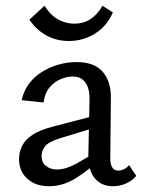

<svg xmlns="http://www.w3.org/2000/svg" viewBox="-20 -639 496 665"><path d="M371 6Q331 6 308 -22Q285 -50 286 -104L290 -289Q291 -319 284 -337.5Q277 -356 264 -365Q251 -374 232 -374Q213 -374 190.5 -365Q168 -356 151.5 -336Q135 -316 131 -284L55 -292Q61 -321 78 -345.5Q95 -370 121.5 -387.5Q148 -405 180 -414.5Q212 -424 245 -424Q307 -424 336 -390Q365 -356 364 -299L362 -89Q362 -70 369 -59Q376 -48 389 -48Q399 -48 409.5 -53Q420 -58 427 -67L452 -30Q439 -14 417.5 -4Q396 6 371 6ZM150 6Q103 6 74.5 -20Q46 -46 46 -88Q46 -112 56.5 -133.5Q67 -155 92.5 -172Q118 -189 165 -201L330 -244L335 -205L184 -159Q147 -147 135.5 -131.5Q124 -116 124 -99Q124 -76 139.5 -64Q155 -52 178 -52Q207 -52 243 -71.5Q279 -91 324 -120L333 -93Q290 -52 244.5 -23Q199 6 150 6ZM218 -497Q175 -497 139.5 -517Q104 -537 82 -571L134 -619Q156 -585 182.5 -571Q209 -557 237 -557Q269 -557 293 -572.5Q317 -588 335 -619L371 -596Q350 -548 309 -522.5Q268 -497 218 -497Z"/></svg>

Font: Ysabeau Office Medium
Style: Regular
Weight: 500
Designer: Christian Thalmann (Catharsis Fonts)
Version: Version 2.001;gftools[0.9.30]; featfreeze: tnum,lnum,ss02